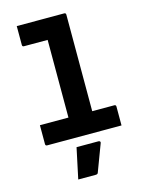

<svg xmlns="http://www.w3.org/2000/svg" viewBox="-144 -835 887 1170"><g transform="rotate(-15 300.0 -250.0)"><path d="M60 -130H240V-620H91Q80 -620 80 -631V-750H379Q390 -750 390 -739V-130H529Q540 -130 540 -119V0H71Q60 0 60 -11ZM241 57H379Q385 57 388.5 60.5Q392 64 390 70Q374 113 358.5 153.5Q343 194 326 240Q325 244 321.5 247Q318 250 311 250H200Q211 200 221 151Q231 102 241 57Z"/></g></svg>

Font: Recursive Mn Lnr St XBd
Style: Regular
Weight: 800
Monospace: yes
Version: Version 1.079;hotconv 1.0.112;makeotfexe 2.5.65598; ttfautoh